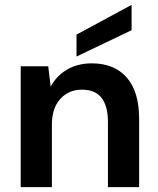

<svg xmlns="http://www.w3.org/2000/svg" viewBox="-20 -768 648 788"><path d="M65 0V-496H178L188 -412Q211 -456 254.5 -482Q298 -508 357 -508Q449 -508 500 -450Q551 -392 551 -280V0H423V-268Q423 -332 397 -366Q371 -400 316 -400Q262 -400 227.5 -362Q193 -324 193 -256V0ZM294 -536V-626L520 -748V-644Z"/></svg>

Font: DeepMind Sans
Style: Bold
Weight: 700
Designer: Jonny Pinhorn / Modifications: Colophon Foundry
Foundry: Colophon Foundry
Version: Version 1.002; ttfautohint (v1.8.2)